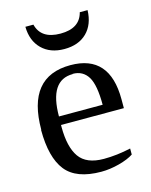

<svg xmlns="http://www.w3.org/2000/svg" viewBox="-106 -752 656 832"><g transform="rotate(-15 221.5 -336.0)"><path d="M39 -233H40Q40 -471 234 -471Q410 -471 410 -271V-231H128V-222Q128 -132 160 -86.5Q192 -41 270 -41Q328 -41 391 -55V-28Q367 -12 325.5 -1Q284 10 245 10Q133 10 86 -49.5Q39 -109 39 -233ZM234 -432V-431Q129 -431 129 -269H325Q325 -357 303 -394Q280 -432 234 -432ZM369 -682H368Q366 -618 329 -581.5Q292 -545 228 -545Q165 -545 127.5 -582Q90 -619 89 -682H125Q142 -614 229 -614Q316 -614 333 -682Z"/></g></svg>

Font: Libra Serif Modern
Style: Regular
Weight: 400
Designer: Stefan Peev, Context Ltd
Foundry: Stefan Peev, Context Ltd
Version: Version 1.000